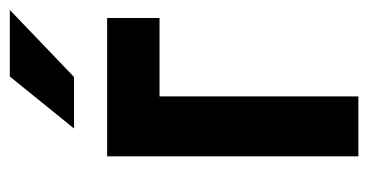

<svg xmlns="http://www.w3.org/2000/svg" viewBox="-202 -559 761 397"><g transform="rotate(-90 178.5 -360.5)"><path d="M53.7 -519.5H339.8V-411.1H177.7V0H53.7ZM218.8 -720.7H356.4L217.8 -587.9H111.3Z"/></g></svg>

Font: DINish
Style: Bold
Weight: 700
Designer: Bert Driehuis
Foundry: Playbeing
Version: Version 3.008; git-95204e4c-release